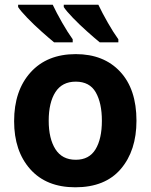

<svg xmlns="http://www.w3.org/2000/svg" viewBox="-20 -786 640 816"><path d="M289 -606V-619Q268 -648 244 -690Q220 -732 204 -766H57V-756Q68 -739 96 -710Q124 -681 156 -652.5Q188 -624 210 -606ZM483 -606V-619Q462 -648 438 -690Q414 -732 398 -766H251V-756Q262 -739 290 -710Q318 -681 350 -652.5Q382 -624 404 -606ZM560 -273Q560 -407 490.5 -481.5Q421 -556 302 -556Q180 -556 110 -478.5Q40 -401 40 -271Q40 -144 108.5 -67Q177 10 300 10Q427 10 493.5 -68Q560 -146 560 -273ZM187 -273Q187 -350 215.5 -394.5Q244 -439 302 -439Q361 -439 387 -393.5Q413 -348 413 -273Q413 -196 386 -151.5Q359 -107 302 -107Q244 -107 215.5 -152Q187 -197 187 -273Z"/></svg>

Font: Noto Sans Mono UI
Style: Bold
Weight: 700
Designer: Monotype Design team
Foundry: Monotype Imaging Inc.
Version: 1.000